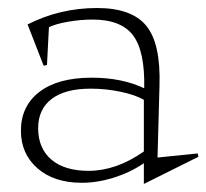

<svg xmlns="http://www.w3.org/2000/svg" viewBox="-20 -436 515 479"><path d="M32.2 -109.9Q32.2 -171.4 78.4 -206.8Q124.5 -242.2 209 -242.2Q283.7 -242.2 339.8 -215.8Q341.8 -308.1 312 -347.7Q282.2 -387.2 210.9 -387.2Q181.2 -387.2 150.1 -381.8Q119.1 -376.5 102.1 -368.2L97.2 -273.9L88.9 -272L48.8 -375Q129.4 -416 222.2 -416Q308.6 -416 345 -371.6Q381.3 -327.1 377.9 -222.2L373 -43L473.1 -53.2L475.1 -44.9L338.9 22.9V-28.8Q305.2 -5.9 264.2 7.1Q223.1 20 184.1 20Q114.7 20 73.5 -16.1Q32.2 -52.2 32.2 -109.9ZM75.2 -116.2Q75.2 -65.9 108.2 -37.8Q141.1 -9.8 201.2 -9.8Q270 -9.8 338.9 -58.1V-187Q317.9 -199.2 281.2 -207Q244.6 -214.8 206.1 -214.8Q142.6 -214.8 108.9 -189.2Q75.2 -163.6 75.2 -116.2Z"/></svg>

Font: Halibut Thin
Style: Regular
Weight: 250
Designer: Matteo Maggi
Foundry: Collletttivo
Version: Version 3.080 | FøM Fix